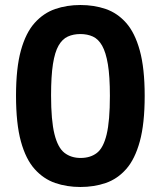

<svg xmlns="http://www.w3.org/2000/svg" viewBox="-20 -734 642 767"><path d="M301 13Q247 13 200.5 -3Q154 -19 118.5 -58.5Q83 -98 63.5 -169Q44 -240 44 -352Q44 -462 63.5 -532.5Q83 -603 118.5 -642.5Q154 -682 200.5 -698Q247 -714 301 -714Q356 -714 402.5 -698Q449 -682 484 -642.5Q519 -603 538.5 -532Q558 -461 558 -351Q558 -240 538.5 -169Q519 -98 484 -58.5Q449 -19 402.5 -3Q356 13 301 13ZM302 -103Q341 -103 367 -123Q393 -143 406 -197Q419 -251 419 -351Q419 -429 411 -477Q403 -525 388 -551.5Q373 -578 351 -588Q329 -598 301 -598Q273 -598 251 -588Q229 -578 214 -552Q199 -526 191.5 -478Q184 -430 184 -353Q184 -253 197.5 -198.5Q211 -144 237.5 -123.5Q264 -103 302 -103Z"/></svg>

Font: Ruda ExtraBold
Style: Regular
Weight: 800
Designer: Mariela Monsalve and Angelina Sanchez
Foundry: Mariela Monsalve and Angelina Sanchez
Version: Version 2.000